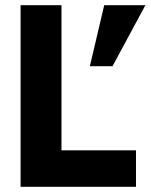

<svg xmlns="http://www.w3.org/2000/svg" viewBox="-20 -717 578 737"><path d="M59 -697H216V-140H502V0H59ZM380 -697H538L412 -463H325Z"/></svg>

Font: HK Grotesk Black
Style: Regular
Weight: 900
Designer: Alfredo Marco Pradil
Foundry: Hanken Design Co.
Version: Version 3.001